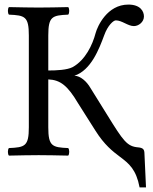

<svg xmlns="http://www.w3.org/2000/svg" viewBox="-20 -678 669 839"><path d="M584 -34C535 -38 519 -62 449 -175L375 -294C359 -322 331 -347 305 -347C378 -371 413 -464 435 -523C451 -568 476 -589 486 -589C513 -589 539 -564 565 -564C586 -564 609 -582 609 -606C609 -629 593 -658 541 -658C448 -658 406 -563 398 -534C384 -481 353 -416 298 -385C273 -372 227 -370 191 -370V-523C191 -606 208 -611 278 -614C284 -620 284 -641 278 -647C234 -646 187 -645 148 -645C115 -645 66 -646 19 -647C13 -641 13 -620 19 -614C89 -611 106 -606 106 -523V-122C106 -39 89 -34 19 -31C13 -25 13 -4 19 2C64 1 113 0 149 0C185 0 233 1 278 2C284 -4 284 -25 278 -31C208 -34 191 -39 191 -122V-331C244 -329 276 -303 321 -227L397 -107C436 -45 472 -17 504 7C544 37 575 62 590 141H618L611 -11C610 -25 605 -32 584 -34Z"/></svg>

Font: Libertinus Math
Style: Regular
Weight: 400
Designer: Philipp H. Poll, Khaled Hosny
Foundry: Caleb Maclennan
Version: Version 7.050;RELEASE